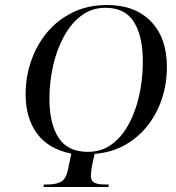

<svg xmlns="http://www.w3.org/2000/svg" viewBox="-20 -745 701 765"><path d="M153 0 155 -10H171Q202 -10 222.5 -20.5Q243 -31 251 -70L264 -133Q173 -151 127.5 -213Q82 -275 82 -370Q82 -437 103.5 -500.5Q125 -564 166.5 -614.5Q208 -665 268.5 -695Q329 -725 407 -725Q518 -725 581.5 -659.5Q645 -594 645 -478Q645 -412 625.5 -352.5Q606 -293 568.5 -245Q531 -197 477.5 -167Q424 -137 357 -132L349 -96Q345 -77 343.5 -64.5Q342 -52 342 -44Q342 -26 354.5 -18Q367 -10 397 -10H413L412 0ZM330 -140Q384 -140 424.5 -169.5Q465 -199 492.5 -249.5Q520 -300 534 -362Q548 -424 549 -489Q551 -595 515.5 -654.5Q480 -714 400 -714Q346 -714 304.5 -683Q263 -652 234.5 -599.5Q206 -547 191.5 -482.5Q177 -418 177 -351Q177 -252 213.5 -196Q250 -140 330 -140Z"/></svg>

Font: Noto Serif Display Condensed
Style: Italic
Weight: 400
Width: 3
Italic angle: -12°
Designer: Monotype Design Team
Foundry: Monotype Imaging Inc.
Version: Version 2.009